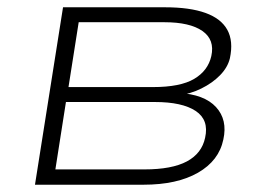

<svg xmlns="http://www.w3.org/2000/svg" viewBox="-20 -507 721 527"><path d="M76 0 153 -487H433Q501 -487 544 -471.5Q587 -456 604 -425Q621 -394 611 -347Q605 -322 584 -300.5Q563 -279 532.5 -264Q502 -249 469 -245L470 -252Q541 -248 573 -213Q605 -178 593 -124Q581 -66 523.5 -33Q466 0 374 0ZM132 -42H376Q452 -42 493 -64Q534 -86 543 -129Q554 -178 517 -202.5Q480 -227 405 -227H161ZM168 -268H400Q475 -268 513 -290.5Q551 -313 560 -353Q570 -398 535.5 -422Q501 -446 431 -446H196Z"/></svg>

Font: Nunito Sans 10pt Expanded ExtraLight
Style: Italic
Weight: 250
Width: 7
Italic angle: -9°
Designer: Vernon Adams
Foundry: Vernon Adams
Version: Version 3.101;gftools[0.9.27]